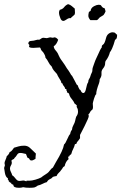

<svg xmlns="http://www.w3.org/2000/svg" viewBox="-137 -602 591 926"><path d="M143.6 -410.2Q135.7 -386.7 122.1 -378.9Q123 -368.2 130.9 -359.4Q138.7 -350.6 142.1 -343.8Q145.5 -336.9 146.5 -334Q147.5 -331.1 151.9 -323.2Q156.2 -315.4 163.1 -306.6Q169.9 -297.9 175.3 -289.1Q180.7 -280.3 185.5 -272.5L193.4 -261.7Q197.3 -256.8 200.2 -251Q203.1 -245.1 207 -239.3L210 -237.3Q215.8 -225.6 222.2 -214.8Q228.5 -204.1 233.4 -193.4L237.3 -191.4Q241.2 -179.7 247.1 -169.9L251 -168Q256.8 -153.3 264.6 -153.3Q272.5 -153.3 276.4 -168Q283.2 -200.2 287.1 -203.1Q289.1 -207 289.1 -210.4Q289.1 -213.9 291 -217.8L296.9 -228.5L301.8 -243.2Q302.7 -246.1 304.2 -248.5Q305.7 -251 307.1 -254.9Q308.6 -258.8 308.6 -265.1Q308.6 -271.5 311.5 -279.3Q314.5 -287.1 318.4 -298.8Q322.3 -310.5 327.6 -321.3Q333 -332 337.4 -342.3Q341.8 -352.5 345.2 -359.4Q348.6 -366.2 350.1 -368.2Q351.6 -370.1 353 -372.1Q354.5 -374 354 -376.5Q353.5 -378.9 355 -381.8Q356.4 -384.8 360.4 -387.2Q364.3 -389.6 367.7 -397.5Q371.1 -405.3 374.5 -418.9Q377.9 -432.6 387.2 -439.5Q396.5 -446.3 406.2 -446.3Q416 -446.3 419.9 -441.4Q423.8 -436.5 427.7 -434.6V-431.6Q427.7 -413.1 418 -410.2Q411.1 -384.8 403.8 -368.7Q396.5 -352.5 393.6 -351.6Q387.7 -327.1 372.1 -307.6Q370.1 -302.7 370.1 -296.9Q370.1 -284.2 361.3 -273.4Q352.5 -262.7 352.5 -253.9V-242.2Q352.5 -232.4 343.8 -219.7Q343.8 -210 340.8 -201.2Q326.2 -163.1 327.1 -147.5Q322.3 -145.5 316.4 -126Q310.5 -106.4 310.5 -102.5L311.5 -85Q311.5 -75.2 306.6 -71.8Q301.8 -68.4 299.3 -64.5Q296.9 -60.5 294.9 -56.6Q293 -52.7 289.1 -50.8Q291 -48.8 291 -41.5Q291 -34.2 271 5.9Q251 45.9 249 48.8V64.5Q246.1 68.4 243.7 72.3Q241.2 76.2 237.3 80.1Q233.4 84 232.4 88.9Q231.4 93.8 224.6 92.8Q221.7 105.5 215.8 116.7Q210 127.9 208.5 135.3Q207 142.6 204.1 143.6Q201.2 144.5 199.2 147Q197.3 149.4 196.8 151.9Q196.3 154.3 194.3 153.3H191.4V154.3L193.4 163.1V166Q179.7 176.8 174.8 199.2Q167 203.1 165 208Q163.1 212.9 158.2 217.8Q153.3 225.6 146.5 231.4Q139.6 237.3 135.7 247.1Q130.9 248 127 248.5Q123 249 118.2 251Q112.3 258.8 103.5 262.2Q94.7 265.6 88.9 276.4Q80.1 278.3 67.9 284.7Q55.7 291 44.9 293Q42 294.9 39.6 296.9Q37.1 298.8 31.2 301.3Q25.4 303.7 5.9 303.7Q-13.7 303.7 -25.4 300.8Q-34.2 303.7 -44.9 303.7Q-72.3 303.7 -72.3 291Q-72.3 288.1 -76.2 287.6Q-80.1 287.1 -83 283.2V279.3H-86.9Q-93.8 273.4 -94.7 272.5Q-94.7 266.6 -97.7 265.1Q-100.6 263.7 -98.6 257.8Q-109.4 252.9 -113.3 232.4Q-117.2 211.9 -117.2 208L-113.3 195.3L-115.2 184.6Q-115.2 179.7 -110.4 168.9Q-105.5 158.2 -104.5 151.4Q-92.8 141.6 -90.8 131.8Q-83 128.9 -78.6 122.6Q-74.2 116.2 -69.3 110.4Q-58.6 107.4 -47.4 104Q-36.1 100.6 -20.5 100.6Q-4.9 100.6 5.9 109.9Q16.6 119.1 22.5 125.5Q28.3 131.8 36.1 138.7Q34.2 154.3 34.2 164.1Q29.3 166 25.4 168.9Q21.5 171.9 14.6 171.9Q7.8 171.9 5.4 166Q2.9 160.2 -4.9 158.2L-11.7 140.6Q-18.6 139.6 -24.4 137.7Q-30.3 135.7 -40 135.7Q-49.8 135.7 -54.7 144.5Q-59.6 153.3 -67.4 160.2L-69.3 164.1Q-72.3 166 -76.7 168Q-81.1 169.9 -82 173.8Q-80.1 177.7 -80.1 183.6Q-80.1 189.5 -84.5 196.3Q-88.9 203.1 -88.9 210.9Q-88.9 218.8 -84.5 227.1Q-80.1 235.4 -78.1 243.2Q-69.3 249 -64 256.8Q-58.6 264.6 -50.8 269.5Q-43 271.5 -36.1 270Q-29.3 268.6 -21.5 268.6L-9.8 272.5L-8.8 269.5H4.9Q16.6 269.5 34.7 264.2Q52.7 258.8 61.5 253.9L70.3 247.1Q77.1 242.2 84.5 237.8Q91.8 233.4 97.2 228Q102.5 222.7 106.9 216.3Q111.3 210 118.2 206.1Q124 194.3 132.8 179.7Q167 124 171.9 94.7Q178.7 89.8 187.5 68.8Q196.3 47.9 201.2 44.9Q204.1 29.3 210 24.4Q210.9 11.7 217.3 1Q223.6 -9.8 225.6 -20Q227.5 -30.3 230.5 -39.1Q239.3 -50.8 239.3 -63Q239.3 -75.2 235.4 -81.1Q231.4 -86.9 233.4 -94.7Q230.5 -95.7 228.5 -98.1Q226.6 -100.6 222.7 -102.5Q218.8 -112.3 213.4 -118.7Q208 -125 203.1 -132.3Q198.2 -139.6 196.8 -147Q195.3 -154.3 185.5 -156.2L186.5 -158.2Q186.5 -162.1 184.6 -163.6Q182.6 -165 183.6 -169.9Q182.6 -173.8 176.8 -173.8Q176.8 -179.7 172.9 -184.1Q168.9 -188.5 167 -191.9Q165 -195.3 165.5 -196.3Q166 -197.3 164.1 -199.2L160.2 -201.2Q158.2 -203.1 158.2 -205.6Q158.2 -208 155.3 -213.4Q152.3 -218.8 147 -227.1Q141.6 -235.4 137.7 -245.1Q129.9 -253.9 123 -261.7Q116.2 -269.5 112.3 -281.2Q102.5 -290 96.7 -302.2Q90.8 -314.5 82 -324.2V-326.2Q82 -331.1 77.1 -340.3Q72.3 -349.6 68.8 -352.5Q65.4 -355.5 63 -358.9Q60.5 -362.3 59.6 -366.2Q58.6 -370.1 55.7 -373L24.4 -371.1Q2.9 -371.1 2.9 -377.9L4.9 -384.8Q4.9 -386.7 2.9 -386.7L-1 -393.6Q-1 -396.5 1 -396.5Q2 -404.3 14.2 -404.8Q26.4 -405.3 36.1 -408.7Q45.9 -412.1 51.8 -410.2Q56.6 -412.1 61.5 -416Q66.4 -419.9 72.3 -419.9L88.9 -418L104.5 -421.9L118.2 -419.9L125 -421.9Q134.8 -421.9 143.6 -410.2ZM298.8 -504.9Q289.1 -516.6 289.1 -525.4Q289.1 -534.2 291 -540V-541Q291 -543.9 293.9 -545.9Q300.8 -548.8 300.8 -552.7Q300.8 -556.6 302.7 -558.6Q305.7 -566.4 317.9 -572.8Q330.1 -579.1 339.4 -579.1Q348.6 -579.1 351.1 -574.7Q353.5 -570.3 357.9 -566.4Q362.3 -562.5 364.7 -563.5Q367.2 -564.5 369.6 -556.6Q372.1 -548.8 372.1 -547.4Q372.1 -545.9 368.7 -539.6Q365.2 -533.2 363.3 -530.8Q361.3 -528.3 356 -525.4Q350.6 -522.5 346.2 -519.5Q341.8 -516.6 338.4 -511.7Q335 -506.8 330.1 -504.9ZM223.6 -560.5 224.6 -540Q224.6 -532.2 219.7 -528.8Q214.8 -525.4 212.9 -522.9Q210.9 -520.5 208.5 -519Q206.1 -517.6 205.1 -514.6H202.1Q194.3 -515.6 184.1 -508.3Q173.8 -501 168.9 -501Q158.2 -501 153.3 -516.6Q147.5 -531.2 147.5 -540Q147.5 -548.8 151.4 -554.7Q165 -557.6 172.4 -567.4Q179.7 -577.1 191.4 -582Q202.1 -579.1 209 -572.8Q215.8 -566.4 223.6 -560.5Z"/></svg>

Font: Mountains of Christmas
Style: Regular
Weight: 400
Designer: Crystal Kluge
Foundry: Font Diner, Inc DBA Tart Workshop
Version: Version 1.003